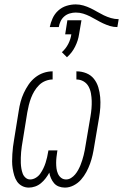

<svg xmlns="http://www.w3.org/2000/svg" viewBox="-20 -844 559 872"><path d="M111 8Q94 8 80 0.5Q66 -7 57.5 -19.5Q49 -32 44.5 -47.5Q40 -63 37.5 -79Q35 -95 35 -111Q35 -127 36 -143.5Q37 -160 39 -177Q41 -194 44 -210L65 -340Q68 -361 73.5 -381.5Q79 -402 88 -421.5Q97 -441 109.5 -459.5Q122 -478 139.5 -492Q157 -506 177.5 -513Q198 -520 219 -520V-483Q203 -483 186.5 -476.5Q170 -470 157.5 -457.5Q145 -445 136 -430Q127 -415 121 -399Q115 -383 111 -367Q107 -351 104 -334L83 -204Q81 -192 79 -179.5Q77 -167 76 -154Q75 -141 74.5 -128.5Q74 -116 74.5 -103.5Q75 -91 77 -79Q79 -67 83 -56Q87 -45 96 -37Q105 -29 117 -29Q130 -29 142.5 -36.5Q155 -44 163 -55.5Q171 -67 177 -79.5Q183 -92 187 -104.5Q191 -117 194 -130Q197 -143 199 -156L200 -161H241L240 -156Q238 -143 236.5 -130Q235 -117 235 -104.5Q235 -92 236.5 -79.5Q238 -67 243 -55.5Q248 -44 257.5 -36.5Q267 -29 280 -29Q292 -29 302.5 -35.5Q313 -42 321 -51.5Q329 -61 335 -72Q341 -83 345.5 -94Q350 -105 353.5 -116.5Q357 -128 360 -139.5Q363 -151 365 -162.5Q367 -174 369 -186L391 -316Q394 -333 395.5 -351Q397 -369 396.5 -386Q396 -403 393 -420Q390 -437 382 -451.5Q374 -466 359.5 -474.5Q345 -483 327 -483V-520Q351 -520 372 -511.5Q393 -503 406.5 -486Q420 -469 426.5 -447.5Q433 -426 435 -403Q437 -380 435.5 -356.5Q434 -333 430 -310L408 -180Q405 -160 400.5 -140Q396 -120 389 -100.5Q382 -81 372 -62.5Q362 -44 348 -28Q334 -12 314.5 -2Q295 8 275 8Q260 8 247 3Q234 -2 225.5 -12Q217 -22 211.5 -34.5Q206 -47 204 -60Q197 -47 187.5 -34.5Q178 -22 166 -12Q154 -2 139.5 3Q125 8 111 8ZM206 -721Q210 -741 219 -761Q228 -781 244.5 -796Q261 -811 282 -817.5Q303 -824 324 -824Q342 -824 359 -819Q376 -814 391.5 -806.5Q407 -799 421.5 -790.5Q436 -782 451.5 -774.5Q467 -767 484 -762Q501 -757 519 -757L513 -721Q495 -721 479 -726Q463 -731 448 -738Q433 -745 418.5 -753.5Q404 -762 389 -769.5Q374 -777 358 -782Q342 -787 324 -787Q311 -787 297 -783Q283 -779 272 -769.5Q261 -760 255 -747Q249 -734 247 -721ZM284 -584 261 -607Q279 -623 290 -644.5Q301 -666 304 -688H276L286 -752H350L339 -688Q335 -660 321 -632Q307 -604 284 -584Z"/></svg>

Font: Iosevka SS04 Extralight
Style: Italic
Weight: 200
Italic angle: -9°
Monospace: yes
Designer: Belleve Invis
Foundry: Belleve Invis
Version: Version 19.0.0; ttfautohint (v1.8.4)